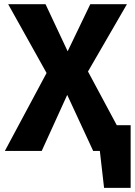

<svg xmlns="http://www.w3.org/2000/svg" viewBox="-20 -731 655 930"><path d="M612.8 -124.6V179H484.1L463.6 0H430.3L430.8 -1L305.6 -271.3L182.1 0H3.6L205.6 -377.4L19.5 -710.8H200.5L307.7 -482.6L417.4 -710.8H594.9L406.2 -384.6L545.6 -124.6Z"/></svg>

Font: Fira Code
Style: Bold
Weight: 700
Monospace: yes
Designer: Carrois Corporate, Edenspiekermann AG, Nikita Prokopov
Foundry: Carrois Corporate, Edenspiekermann AG, Nikita Prokopov
Version: Version 6.000; ttfautohint (v1.8.2) -l 8 -r 50 -G 200 -x 14 